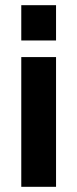

<svg xmlns="http://www.w3.org/2000/svg" viewBox="-20 -720 298 740"><path d="M62 0V-500H196V0ZM62 -564V-700H196V-564Z"/></svg>

Font: Titillium Web SemiBold
Style: Regular
Weight: 600
Designer: Mohamed Gaber, Accademia di Belle Arti di Urbino
Foundry: Kief Type Foundry, Accademia di Belle Arti di Urbino
Version: Version 3.000; ttfautohint (v1.8.4)